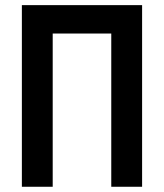

<svg xmlns="http://www.w3.org/2000/svg" viewBox="-20 -713 626 733"><path d="M404.8 0H522.5V-693.4H63.5V0H181.2V-585H404.8Z"/></svg>

Font: Cascadia Code PL SemiBold
Style: Regular
Weight: 600
Monospace: yes
Designer: Aaron Bell
Foundry: Saja Typeworks
Version: Version 2404.023